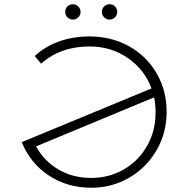

<svg xmlns="http://www.w3.org/2000/svg" viewBox="-20 -876 856 901"><path d="M762 -351Q762 -253 715 -171.5Q668 -90 587 -42.5Q506 5 408 5Q296 5 209 -52.5Q122 -110 82 -209L691 -461Q658 -550 579.5 -604Q501 -658 400 -658Q263 -658 173 -577L143 -613Q191 -658 257 -681.5Q323 -705 400 -705Q503 -705 585.5 -659Q668 -613 715 -532Q762 -451 762 -351ZM710 -352Q710 -388 703 -419L149 -189Q187 -120 254.5 -80.5Q322 -41 408 -41Q492 -41 561 -81Q630 -121 670 -191Q710 -261 710 -347ZM286 -820Q286 -836 296.5 -846Q307 -856 322 -856Q337 -856 347.5 -845.5Q358 -835 358 -820Q358 -805 347 -794.5Q336 -784 322 -784Q307 -784 296.5 -794.5Q286 -805 286 -820ZM458 -820Q458 -835 468.5 -845.5Q479 -856 494 -856Q509 -856 519.5 -846Q530 -836 530 -820Q530 -805 519.5 -794.5Q509 -784 494 -784Q480 -784 469 -794.5Q458 -805 458 -820Z"/></svg>

Font: Montserrat Alternates Light
Style: Regular
Weight: 300
Designer: Julieta Ulanovsky
Foundry: Julieta Ulanovsky
Version: Version 7.200